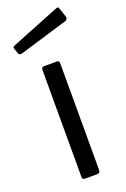

<svg xmlns="http://www.w3.org/2000/svg" viewBox="-156 -802 558 850"><g transform="rotate(-20 123.5 -377.0)"><path d="M161 -17Q161 -7 157.5 -3.5Q154 0 143 0H92Q83 0 80 -3Q77 -6 77 -14V-516Q77 -530 89 -530H150Q161 -530 161 -517ZM240 -748 255 -703Q259 -690 245 -685L16 -616Q9 -615 5.5 -616.5Q2 -618 0 -624L-8 -646Q-12 -657 -3 -660L229 -753Q237 -756 240 -748Z"/></g></svg>

Font: Libre Franklin
Style: Regular
Weight: 400
Designer: Pablo Impallari, Rodrigo Fuenzalida, Nhung Nguyen
Foundry: Impallari Type
Version: Version 3.000